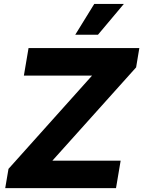

<svg xmlns="http://www.w3.org/2000/svg" viewBox="-20 -977 743 997"><path d="M7.1 0 24.1 -100.1 458.1 -584.5H104L128.2 -727.3H703.5L686.8 -627.1L252.1 -142.8H606.5L582.4 0ZM370.7 -796.5 469.5 -956.7H623.2L488.6 -796.5Z"/></svg>

Font: Inter P Extra Bold
Style: Italic
Weight: 800
Italic angle: 9.39999°
Designer: Rasmus Andersson
Foundry: rsms
Version: Version 3.018;git-588b23468